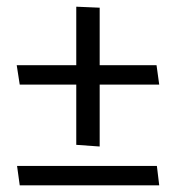

<svg xmlns="http://www.w3.org/2000/svg" viewBox="-20 -554 526 574"><path d="M448 -359H278V-531L208 -534V-359H30L39 -301H208V-121L278 -116V-301H456ZM449 -58H31L39 0H456Z"/></svg>

Font: Catamaran
Style: Regular
Weight: 400
Designer: Pria Ravichandran
Version: Version 2.000